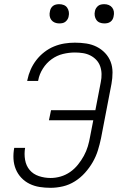

<svg xmlns="http://www.w3.org/2000/svg" viewBox="-20 -886 590 918"><path d="M222 12Q195 12 169.5 8Q144 4 121.5 -7Q99 -18 82 -36Q65 -54 55.5 -77Q46 -100 44.5 -126Q43 -152 48 -179H100Q95 -150 100 -121.5Q105 -93 122 -73Q139 -53 166 -44Q193 -35 222 -35Q246 -35 270 -42Q294 -49 315 -63.5Q336 -78 352.5 -98.5Q369 -119 381 -141Q393 -163 400 -186.5Q407 -210 411 -234L426 -311H214L224 -359H436L462 -494Q466 -513 465.5 -532.5Q465 -552 459 -569Q453 -586 441 -599Q429 -612 412.5 -620.5Q396 -629 377 -632Q358 -635 338 -635Q310 -635 281 -628Q252 -621 227 -603Q202 -585 185 -558Q168 -531 163 -503L162 -499H110L111 -504Q116 -529 126.5 -553Q137 -577 153.5 -598.5Q170 -620 192 -637Q214 -654 238.5 -664Q263 -674 288 -678Q313 -682 338 -682Q366 -682 392.5 -678Q419 -674 442 -662.5Q465 -651 482.5 -632.5Q500 -614 509 -590.5Q518 -567 518 -539.5Q518 -512 513 -485L463 -225Q457 -196 448 -167Q439 -138 423.5 -111Q408 -84 386.5 -60Q365 -36 338 -19Q311 -2 281 5Q251 12 222 12ZM479 -774Q467 -774 457 -778Q447 -782 441 -790.5Q435 -799 433 -810Q431 -821 434 -833Q435 -840 439.5 -847Q444 -854 450 -858.5Q456 -863 463.5 -864.5Q471 -866 479 -866Q490 -866 500 -862Q510 -858 516.5 -849.5Q523 -841 524.5 -830Q526 -819 523 -807Q522 -800 518 -793Q514 -786 507.5 -781.5Q501 -777 493.5 -775.5Q486 -774 479 -774ZM263 -774Q252 -774 242 -778Q232 -782 225.5 -790.5Q219 -799 217.5 -810Q216 -821 219 -833Q220 -840 224 -847Q228 -854 234.5 -858.5Q241 -863 248.5 -864.5Q256 -866 263 -866Q275 -866 285 -862Q295 -858 301 -849.5Q307 -841 309 -830Q311 -819 308 -807Q307 -800 302.5 -793Q298 -786 292 -781.5Q286 -777 278.5 -775.5Q271 -774 263 -774Z"/></svg>

Font: Lode Dark
Style: Italic
Weight: 400
Italic angle: -11°
Monospace: yes
Designer: Belleve Invis
Foundry: Belleve Invis
Version: Version 29.2.0; ttfautohint (v1.8.3)